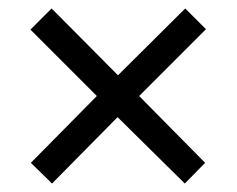

<svg xmlns="http://www.w3.org/2000/svg" viewBox="-20 -580 560 454"><path d="M418 -560 467 -511 309 -353 465 -195 417 -146 258 -303 103 -146 53 -195 209 -353 52 -510 102 -560 259 -402Z"/></svg>

Font: Noto Sans SemiCondensed
Style: Regular
Weight: 400
Width: 4
Version: Version 2.013